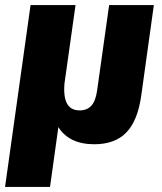

<svg xmlns="http://www.w3.org/2000/svg" viewBox="-27 -560 642 760"><path d="M582 -540 532 -181Q518 -82 473 -35.5Q428 11 346 11Q244 11 201.5 -61Q159 -133 178 -273L185 -319L230 -246Q222 -184 236.5 -153.5Q251 -123 288 -123Q317 -123 334 -141Q351 -159 357 -199L405 -540ZM272 -540 217 -150 171 180H-7L94 -540Z"/></svg>

Font: Pathway Extreme Condensed ExtraBold
Style: Italic
Weight: 800
Width: 3
Italic angle: -8°
Version: Version 1.001;gftools[0.9.26]